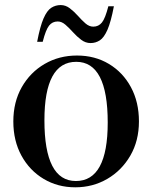

<svg xmlns="http://www.w3.org/2000/svg" viewBox="-20 -748 616 778"><path d="M285 11Q214 11 157 -23Q100 -57 67 -117.2Q34 -177.5 34 -256Q34 -334.5 68.2 -394.8Q102.5 -455 161 -489Q219.5 -523 292 -523Q364.5 -523 421.2 -489Q478 -455 510.5 -394.8Q543 -334.5 543 -256Q543 -177.5 508 -117.2Q473 -57 414.5 -23Q356 11 285 11ZM287.5 -14.5Q416.5 -14.5 416.5 -251.5Q416.5 -497.5 289 -497.5Q160 -497.5 160 -260.5Q160 -14.5 287.5 -14.5ZM441.5 -722.5Q429.5 -659.5 415.5 -627.5Q401.5 -595.5 384.5 -584.5Q367.5 -573.5 347 -573.5Q326.5 -573.5 309 -586.8Q291.5 -600 276 -617.2Q260.5 -634.5 245.2 -647.8Q230 -661 214 -661Q192 -661 178.8 -644.2Q165.5 -627.5 153 -578.5H130.5Q142.5 -641.5 156.5 -673.5Q170.5 -705.5 187.8 -716.5Q205 -727.5 226 -727.5Q246 -727.5 263.2 -714.2Q280.5 -701 295.8 -683.8Q311 -666.5 326.2 -653.2Q341.5 -640 358 -640Q379.5 -640 393 -656.8Q406.5 -673.5 419 -722.5Z"/></svg>

Font: Newsreader Display Medium
Style: Regular
Weight: 500
Designer: Hugues Gentile
Foundry: Production Type
Version: Version 1.001